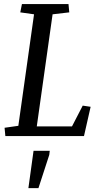

<svg xmlns="http://www.w3.org/2000/svg" viewBox="-20 -681 517 961"><path d="M400.4 0H6.8L2.9 -41.5L71.8 -51.3L150.4 -609.4L81.5 -619.1L89.8 -660.6H322.8L326.7 -619.1L243.2 -609.4L164.1 -48.3H340.3L394 -152.3L433.6 -146.5ZM147.9 73.7H229L226.6 94.2L172.4 260.7H122.1Z"/></svg>

Font: Noticia Text
Style: Italic
Weight: 400
Italic angle: -8°
Designer: JM Sole
Foundry: JM Sole
Version: Version 1.003